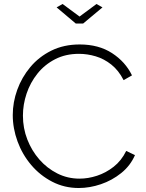

<svg xmlns="http://www.w3.org/2000/svg" viewBox="-20 -937 730 963"><path d="M44 -360Q44 -424 66.5 -486.5Q89 -549 132 -600.5Q175 -652 237.5 -683Q300 -714 380 -714Q475 -714 542 -670.5Q609 -627 642 -559L600 -535Q575 -584 538.5 -613Q502 -642 460 -654.5Q418 -667 376 -667Q309 -667 256.5 -640Q204 -613 168 -568Q132 -523 113.5 -468Q95 -413 95 -357Q95 -294 117 -237.5Q139 -181 177.5 -137Q216 -93 267.5 -67Q319 -41 379 -41Q422 -41 466.5 -55.5Q511 -70 550 -100.5Q589 -131 613 -180L657 -159Q634 -106 588 -69Q542 -32 486 -13Q430 6 375 6Q303 6 242 -25.5Q181 -57 136.5 -109.5Q92 -162 68 -227.5Q44 -293 44 -360ZM294 -917 379 -854 464 -917 494 -900 397 -819H360L264 -900Z"/></svg>

Font: Raleway Thin Light
Style: Regular
Weight: 300
Version: Version 4.026